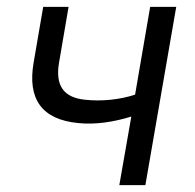

<svg xmlns="http://www.w3.org/2000/svg" viewBox="-20 -540 570 560"><path d="M209 -181C258 -176 311 -184 363 -200L328 0H404L494 -520H418L374 -264C329 -249 275 -244 229 -249C166 -255 141 -290 152 -356L180 -520H106L78 -357C60 -252 101 -191 209 -181Z"/></svg>

Font: Fixel Text 20240404
Style: Italic
Weight: 400
Width: 4
Italic angle: -10°
Designer: AlfaBravo + MacPaw
Foundry: Kyrylo Tkachov, Marchela Mozhyna, Serhii Makarenko, Maria Weinstein, Zakhar Kryvoshyya
Version: Version 1.211;Glyphs 3.2 (3225)